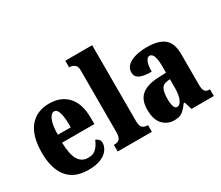

<svg xmlns="http://www.w3.org/2000/svg" viewBox="-130 -1071 1601 1392"><g transform="rotate(-30 670.5 -375.0)"><path d="M267 10Q149 10 91.5 -62.5Q34 -135 34 -265Q34 -406 92.5 -478Q151 -550 257 -550Q355 -550 411.5 -488.5Q468 -427 468 -308V-257H198Q200 -158 227.5 -112.5Q255 -67 309 -67Q352 -67 377 -92.5Q402 -118 416 -155Q431 -151 441.5 -139Q452 -127 452 -109Q452 -82 433.5 -54.5Q415 -27 374.5 -8.5Q334 10 267 10ZM308 -322Q309 -398 297.5 -440.5Q286 -483 261 -483Q235 -483 217.5 -441.5Q200 -400 200 -322Z M515 0V-56H525Q548 -56 562.5 -70.5Q577 -85 577 -127V-645Q577 -671 566.5 -683.5Q556 -696 544 -700Q532 -704 525 -704H515V-760H740V-127Q740 -85 755 -70.5Q770 -56 793 -56H801V0Z M984 10Q930 10 891 -30Q852 -70 852 -154Q852 -236 898 -274.5Q944 -313 1036 -317L1104 -320V-374Q1104 -486 1061 -486Q1042 -486 1030 -458.5Q1018 -431 1018 -378Q951 -378 919 -394Q887 -410 887 -446Q887 -482 913 -505Q939 -528 981.5 -539Q1024 -550 1075 -550Q1171 -550 1219 -512Q1267 -474 1267 -380V-126Q1267 -86 1278 -71Q1289 -56 1317 -56H1320V0H1133L1113 -64H1104Q1076 -24 1052 -7Q1028 10 984 10ZM1050 -64Q1075 -64 1090 -99Q1105 -134 1105 -191V-265L1080 -262Q1045 -258 1031.5 -230.5Q1018 -203 1018 -150Q1018 -109 1026 -86.5Q1034 -64 1050 -64Z"/></g></svg>

Font: Noto Serif Tamil ExtraCondensed Black
Style: Regular
Weight: 900
Width: 2
Designer: Indian Type Foundry, Tom Grace, and the Monotype Design Team
Foundry: Monotype Imaging Inc.
Version: Version 2.004; ttfautohint (v1.8.4.7-5d5b)